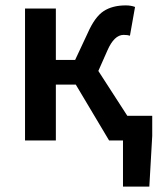

<svg xmlns="http://www.w3.org/2000/svg" viewBox="-20 -523 602 715"><path d="M438 171.9V0H386.2L262.2 -208H188V0H73.2V-491.2H188V-299.8H259.8L306.2 -398.9Q333 -460 365.7 -481.4Q398.4 -502.9 448.2 -502.9Q468.3 -502.9 482.9 -497.1L463.9 -390.1Q455.1 -393.1 440.4 -393.1Q405.3 -393.1 379.9 -335L346.2 -258.8L454.1 -91.8H546.9V-17.1L536.1 171.9Z"/></svg>

Font: SourceSansPro-Semibold
Style: Regular
Weight: 600
Designer: Paul D. Hunt
Foundry: Adobe Systems Incorporated
Version: Version 2.020;PS 2.0;hotconv 1.0.86;makeotf.lib2.5.63406